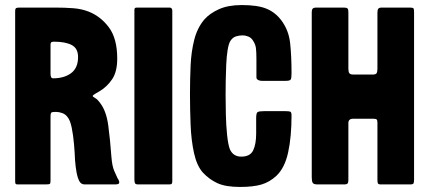

<svg xmlns="http://www.w3.org/2000/svg" viewBox="-20 -730 1699 760"><path d="M378 -320Q401 -289 408.5 -233.5Q416 -178 421 -109Q424 -72 432 -54Q440 -36 445 -25Q447 -22 449.5 -17.5Q452 -13 452 -8Q452 -3 447 -1.5Q442 0 437 0H315Q301 0 294 -13Q287 -26 283 -48Q279 -70 277 -96Q276 -124 273 -159Q270 -194 264 -224Q258 -254 247 -267Q239 -278 226 -282.5Q213 -287 203 -287H197Q185 -287 182.5 -283.5Q180 -280 180 -270V-15Q180 -5 177.5 -2.5Q175 0 161 0H50Q44 0 42 -2Q40 -4 40 -14V-685Q40 -696 44 -698Q48 -700 58 -700H200Q236 -700 269.5 -697.5Q303 -695 331 -684Q379 -665 411.5 -621Q444 -577 444 -498Q444 -446 424 -416.5Q404 -387 376 -370Q369 -366 358 -359.5Q347 -353 347 -350Q347 -347 356.5 -342Q366 -337 378 -320ZM190 -420Q234 -420 261.5 -440.5Q289 -461 289 -504Q289 -539 263.5 -552Q238 -565 194 -565Q187 -565 183.5 -563Q180 -561 180 -553V-438Q180 -420 190 -420Z M523 -700H651Q662 -700 662 -687V-13Q662 -6 660 -3Q658 0 650 0H527Q517 0 514.5 -4.5Q512 -9 512 -20V-689Q512 -696 514 -698Q516 -700 523 -700Z M1025 -290H1110Q1124 -290 1129 -288Q1134 -286 1134 -273Q1134 -188 1120.5 -126.5Q1107 -65 1074 -34Q1047 -9 1014.5 0.5Q982 10 930 10Q873 10 840.5 -5Q808 -20 783 -47Q759 -74 748 -124Q737 -174 734.5 -235.5Q732 -297 732 -357Q732 -416 734.5 -471Q737 -526 749 -573Q761 -620 789 -653Q810 -677 846.5 -693.5Q883 -710 937 -710Q1000 -710 1035 -695.5Q1070 -681 1094 -649Q1123 -610 1128.5 -559Q1134 -508 1134 -439Q1134 -420 1130.5 -415Q1127 -410 1111 -410H1016Q1008 -410 1001.5 -413.5Q995 -417 995 -424V-494Q995 -525 993 -540Q991 -555 981 -570Q974 -581 962.5 -585.5Q951 -590 941 -590Q927 -590 914 -586Q901 -582 892 -568Q885 -557 881 -532Q877 -507 875.5 -474.5Q874 -442 873.5 -410Q873 -378 873 -354Q873 -321 874 -277Q875 -233 879 -195Q883 -157 890 -139Q903 -110 935 -110Q970 -110 982 -134.5Q994 -159 994 -202V-263Q994 -283 1000 -286.5Q1006 -290 1025 -290Z M1233 -700H1341Q1352 -700 1355.5 -696.5Q1359 -693 1359 -682V-458Q1359 -445 1363 -440Q1367 -435 1378 -435H1456Q1467 -435 1470.5 -440Q1474 -445 1474 -458V-680Q1474 -691 1477.5 -695.5Q1481 -700 1491 -700H1602Q1615 -700 1617 -696.5Q1619 -693 1619 -681V-19Q1619 -9 1617 -4.5Q1615 0 1604 0H1488Q1478 0 1476 -4Q1474 -8 1474 -18V-244Q1474 -254 1471 -257Q1468 -260 1458 -260H1378Q1359 -260 1359 -243V-18Q1359 -8 1356 -4Q1353 0 1342 0H1237Q1222 0 1218 -6Q1214 -12 1214 -28V-682Q1214 -691 1217.5 -695.5Q1221 -700 1233 -700Z"/></svg>

Font: Railroad Gothic CC
Style: Bold
Weight: 700
Designer: indestructible type*
Foundry: Cowboy Collective
Version: Version 1.000